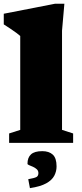

<svg xmlns="http://www.w3.org/2000/svg" viewBox="-24 -759 433 1020"><path d="M305.5 -69 364.5 -50V0H24.5V-50L83.5 -69V-568Q76.5 -574.5 63.2 -584.2Q50 -594 32.8 -605.5Q15.5 -617 -4 -629.5V-686L267.5 -739H318L305.5 -596ZM126 193Q160 187 170 181.2Q180 175.5 180 160.5Q180 148 171.2 140Q162.5 132 151 127Q139.5 122 130.8 118.5Q122 115 122 111Q122 78 140.8 61Q159.5 44 200.5 44Q236.5 44 256.5 62.5Q276.5 81 276.5 125Q276.5 151.5 264.2 174.8Q252 198 221.5 215Q191 232 135 240.5Z"/></svg>

Font: Newsreader 9pt ExtraBold
Style: Regular
Weight: 800
Designer: Hugues Gentile
Foundry: Production Type
Version: Version 1.003